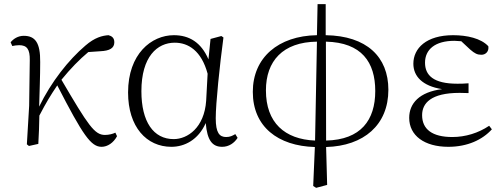

<svg xmlns="http://www.w3.org/2000/svg" viewBox="-20 -691 2418 922"><path d="M468 14C496 14 525 -5 542 -37L534 -54C522 -48 503 -43 484 -43C434 -43 404 -88 275 -308C319 -362 361 -405 404 -441L462 -445C507 -447 529 -460 529 -488C529 -510 516 -518 501 -522C471 -520 435 -511 390 -472C309 -403 226 -298 168 -179C170 -251 173 -326 173 -393C174 -486 149 -519 94 -519C66 -519 44 -504 31 -488L39 -470C49 -472 60 -474 72 -474C109 -474 124 -455 123 -402L120 -183L109 2L119 10L164 0C167 -45 168 -90 169 -136C203 -201 222 -232 255 -281C379 -40 417 14 468 14Z M803 14C866 14 932 -19 968 -100C975 -16 1000 14 1047 14C1079 14 1105 -4 1121 -29L1110 -47C1096 -39 1085 -33 1066 -33C1034 -33 1016 -53 1016 -123C1016 -194 1035 -377 1053 -511L1043 -518L991 -504L981 -406C946 -488 888 -522 815 -522C707 -522 595 -432 595 -247C595 -81 684 14 803 14ZM977 -337 970 -207C961 -78 881 -23 814 -23C717 -23 659 -106 659 -253C659 -419 735 -486 819 -486C884 -486 947 -448 977 -337Z M1493 -16C1347 -22 1257 -102 1257 -257C1257 -398 1338 -489 1502 -491ZM1484 202 1498 211 1551 197 1546 15C1727 10 1845 -91 1845 -260C1845 -418 1741 -519 1544 -522V-671H1505L1502 -522C1316 -519 1194 -414 1194 -250C1194 -83 1314 10 1492 15ZM1545 -491C1717 -487 1782 -392 1782 -254C1782 -114 1713 -20 1546 -16Z M2133 14C2225 14 2297 -20 2342 -70L2329 -87C2277 -52 2215 -33 2152 -33C2056 -33 2007 -70 2007 -138C2007 -195 2049 -245 2187 -245C2197 -245 2206 -245 2230 -244V-291C2206 -289 2191 -289 2176 -289C2062 -289 2021 -329 2021 -390C2021 -453 2069 -495 2162 -495L2195 -493L2238 -453C2260 -434 2272 -428 2292 -428C2312 -428 2329 -444 2325 -469C2290 -507 2222 -522 2156 -522C2027 -522 1965 -459 1965 -385C1965 -326 2007 -278 2103 -263C1993 -249 1945 -194 1945 -125C1945 -40 2018 14 2133 14Z"/></svg>

Font: Noto Serif CJK HK ExtraLight
Style: Regular
Weight: 200
Designer: Ryoko NISHIZUKA 西塚涼子 (kana & ideographs); Frank Grießhammer (Latin, Greek & Cyrillic); Wenlong ZHANG 张文龙 (bopomofo); San
Foundry: Adobe
Version: Version 2.001;hotconv 1.1.0;makeotfexe 2.6.0